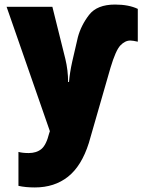

<svg xmlns="http://www.w3.org/2000/svg" viewBox="-20 -583 632 843"><path d="M485 -563Q406 -563 371 -517.5Q336 -472 322 -420L297 -312Q286 -262 283 -223H279Q279 -274 267 -324L210 -553H9L199 -7L196 2Q183 54 161.5 71.5Q140 89 106 89Q79 89 61 84V233Q92 240 133 240Q219 240 278.5 193Q338 146 370 45L465 -285Q488 -362 508.5 -383.5Q529 -405 552 -405Q563 -405 585 -400V-544Q545 -563 485 -563Z"/></svg>

Font: Noto Sans Display SemiCondensed Black
Style: Regular
Weight: 900
Width: 4
Designer: Monotype Design Team
Foundry: Monotype Imaging Inc.
Version: Version 1.900